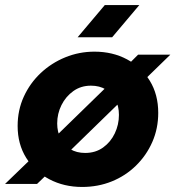

<svg xmlns="http://www.w3.org/2000/svg" viewBox="-37 -730 696 762"><path d="M223 -114 170 -175 399 -398 452 -337ZM527 -404 463 -465 511 -513H639ZM-17 0 98 -111 159 -47 110 0ZM289 12Q217 12 159 -18.5Q101 -49 67 -103.5Q33 -158 33 -230Q33 -293 57.5 -346.5Q82 -400 124.5 -440Q167 -480 222 -502.5Q277 -525 338 -525Q410 -525 467 -494.5Q524 -464 557.5 -409.5Q591 -355 591 -282Q591 -220 567.5 -166.5Q544 -113 502.5 -72.5Q461 -32 406.5 -10Q352 12 289 12ZM301 -123Q342 -123 372 -144.5Q402 -166 418.5 -200.5Q435 -235 435 -274Q435 -308 421.5 -334Q408 -360 383 -375Q358 -390 324 -390Q284 -390 254 -368.5Q224 -347 207 -313Q190 -279 190 -240Q190 -207 203.5 -180Q217 -153 242 -138Q267 -123 301 -123ZM271 -582 379 -710H516L408 -582Z"/></svg>

Font: MuseoModerno
Style: Bold Italic
Weight: 700
Italic angle: -9°
Designer: Pablo Cosgaya, Héctor Gatti, Marcela Romero, and the Authors of The MuseoModerno Project.
Foundry: Omnibus-Type Team
Version: Version 1.003